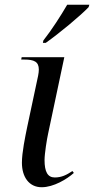

<svg xmlns="http://www.w3.org/2000/svg" viewBox="-20 -776 395 806"><path d="M162 -606 160 -596H172C230 -637 319 -711 352 -746L355 -756H262C236 -711 196 -649 162 -606ZM155 10C205 10 261 -24 290 -50L284 -58C260 -42 239 -31 210 -31C180 -31 167 -55 167 -104C167 -131 177 -193 182 -215L250 -536H71L69 -526H82C123 -526 143 -517 143 -484C143 -477 142 -468 140 -458L94 -242C86 -203 72 -136 72 -93C72 -33 102 10 155 10Z"/></svg>

Font: Noto Serif Display
Style: Italic
Weight: 400
Italic angle: -12°
Designer: Monotype Design Team
Foundry: Monotype Imaging Inc.
Version: Version 2.009